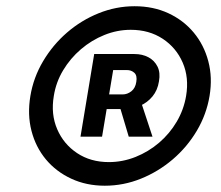

<svg xmlns="http://www.w3.org/2000/svg" viewBox="-20 -757 700 608"><path d="M312 -168.9Q253.4 -168.9 205.6 -191.2Q157.7 -213.4 125.2 -252.4Q92.8 -291.5 79.6 -343Q66.4 -394.5 76.2 -453.1Q85.9 -511.7 116.5 -563.2Q147 -614.7 192.1 -653.8Q237.3 -692.9 292.5 -715.1Q347.7 -737.3 406.2 -737.3Q465.3 -737.3 513.2 -715.1Q561 -692.9 593.5 -653.8Q626 -614.7 639.6 -563.2Q653.3 -511.7 643.6 -453.1Q633.8 -394.5 603.3 -343Q572.8 -291.5 527.1 -252.4Q481.4 -213.4 426.3 -191.2Q371.1 -168.9 312 -168.9ZM324.7 -243.7Q368.2 -243.7 409.2 -260Q450.2 -276.4 483.6 -304.9Q517.1 -333.5 539.6 -371.6Q562 -409.7 569.3 -453.1Q579.1 -511.2 558.6 -558.6Q538.1 -606 495.1 -634.3Q452.1 -662.6 394 -662.6Q351.1 -662.6 310.5 -646.2Q270 -629.9 236.3 -601.1Q202.6 -572.3 179.9 -534.4Q157.2 -496.6 150.4 -453.1Q140.6 -395.5 161.1 -347.9Q181.6 -300.3 224.4 -272Q267.1 -243.7 324.7 -243.7ZM387.7 -324.2 351.6 -445.3H422.9L462.9 -324.2ZM234.9 -324.2 278.3 -585.9H405.8Q430.7 -585.9 450 -575.7Q469.2 -565.4 478.8 -546.1Q488.3 -526.9 483.4 -499.5Q479 -471.2 462.9 -451.7Q446.8 -432.1 423.3 -421.9Q399.9 -411.6 374 -411.6H287.6L295.4 -458H368.2Q383.3 -458 396 -468Q408.7 -478 411.6 -497.6Q415 -517.6 405.5 -526.4Q396 -535.2 381.3 -535.2H338.4L303.2 -324.2Z"/></svg>

Font: Inter 16pt
Style: Bold Italic
Weight: 700
Italic angle: -9.3988°
Version: Version 4.001;git-66647c0bb